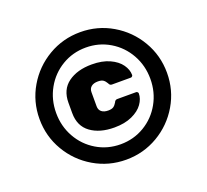

<svg xmlns="http://www.w3.org/2000/svg" viewBox="-123 -859 1096 1019"><g transform="rotate(-20 425.0 -350.0)"><path d="M425 -710Q523 -710 605.5 -661.5Q688 -613 736.5 -530.5Q785 -448 785 -350Q785 -252 736.5 -169.5Q688 -87 605.5 -38.5Q523 10 425 10Q327 10 244.5 -38.5Q162 -87 113.5 -169.5Q65 -252 65 -350Q65 -448 113.5 -530.5Q162 -613 244.5 -661.5Q327 -710 425 -710ZM425 -77Q499 -77 560 -113.5Q621 -150 656 -212.5Q691 -275 691 -350Q691 -425 656 -487.5Q621 -550 560 -586.5Q499 -623 425 -623Q351 -623 290 -586.5Q229 -550 194 -487.5Q159 -425 159 -350Q159 -275 194 -212.5Q229 -150 290 -113.5Q351 -77 425 -77ZM424 -268Q444 -268 454 -275Q464 -282 472 -296Q477 -309 489 -309H596Q600 -309 603.5 -305.5Q607 -302 607 -298Q607 -268 586.5 -239Q566 -210 524.5 -191Q483 -172 424 -172Q342 -172 290.5 -209.5Q239 -247 239 -321V-379Q239 -453 290.5 -490.5Q342 -528 424 -528Q483 -528 524.5 -509Q566 -490 586.5 -461Q607 -432 607 -402Q607 -398 603.5 -394.5Q600 -391 596 -391H489Q477 -391 472 -404Q464 -418 454 -425Q444 -432 424 -432Q400 -432 386.5 -421Q373 -410 373 -390V-310Q373 -290 386.5 -279Q400 -268 424 -268Z"/></g></svg>

Font: Rubik Mono One
Style: Regular
Weight: 400
Designer: Hubert and Fischer with Elvire Volk Leonovitch (Cyrillic Expansion: Cyreal)
Foundry: Hubert and Fischer with Elvire Volk Leonovitch
Version: Version 2.000